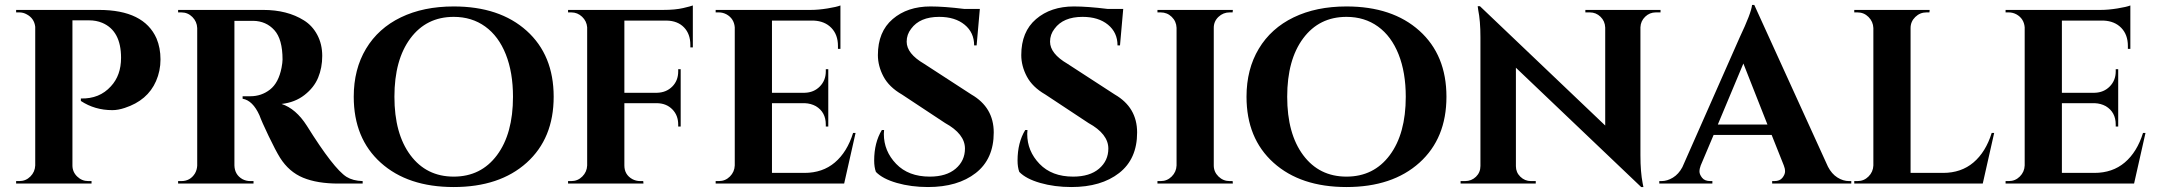

<svg xmlns="http://www.w3.org/2000/svg" viewBox="-20 -740 8694 774"><path d="M609 -413Q575 -335 483 -305Q456 -296 433 -296Q362 -296 306 -333V-343Q381 -341 427 -392Q468 -436 468 -507Q468 -616 392 -648Q368 -658 339 -658H272V-73Q272 -47 291 -28.5Q310 -10 336 -10H349V0H45V-10H58Q84 -10 102.5 -28.5Q121 -47 122 -73V-632Q118 -666 88 -682Q74 -690 58 -690H45V-700H379Q560 -700 611 -585Q627 -547 627 -500.5Q627 -454 609 -413Z M971 -656H928Q926 -656 925 -656V-73Q926 -36 957 -18Q972 -10 989 -10H1002V0H698V-10H711Q747 -10 766 -41Q774 -55 775 -72V-627Q774 -653 755.5 -671.5Q737 -690 711 -690H698V-700H1041Q1138 -700 1205 -658Q1239 -637 1259 -599.5Q1279 -562 1279 -514.5Q1279 -467 1262.5 -427Q1246 -387 1207.5 -357Q1169 -327 1115 -321Q1173 -302 1217 -233Q1325 -60 1377 -27Q1403 -11 1442 -10V0H1344Q1259 0 1202 -23.5Q1145 -47 1109 -104Q1091 -133 1063 -191.5Q1035 -250 1026 -275Q999 -335 958 -342V-352H989Q1034 -352 1068.5 -379Q1103 -406 1115 -467Q1119 -488 1119 -500Q1119 -582 1086 -618.5Q1053 -655 1001 -656Q991 -656 971 -656Z M1809 -714Q1994 -714 2103 -616Q2212 -518 2212 -350Q2212 -182 2103 -84Q1994 14 1809 14Q1624 14 1515 -84Q1406 -182 1406 -350Q1406 -461 1455.5 -543.5Q1505 -626 1596 -670Q1687 -714 1809 -714ZM2048 -350Q2048 -448 2019 -521Q1990 -594 1936 -633Q1882 -672 1809 -672Q1699 -672 1634.5 -585.5Q1570 -499 1570 -350Q1570 -201 1634.5 -114.5Q1699 -28 1809 -28Q1919 -28 1983.5 -114.5Q2048 -201 2048 -350Z M2497 -657V-366H2629Q2666 -367 2690 -391Q2714 -415 2714 -452V-461H2724V-230H2714V-238Q2714 -275 2690.5 -299Q2667 -323 2630 -324H2497V-73Q2497 -36 2529 -18Q2544 -10 2561 -10H2573L2574 0H2270V-10H2283Q2309 -10 2327.5 -28.5Q2346 -47 2347 -73V-630Q2345 -655 2326.5 -672.5Q2308 -690 2283 -690H2270V-700H2653Q2702 -700 2734 -707.5Q2766 -715 2773 -718V-549H2763V-559Q2763 -603 2737.5 -629.5Q2712 -656 2668 -657Z M2878 -10Q2904 -10 2922.5 -28.5Q2941 -47 2942 -73V-630Q2939 -665 2909 -682Q2894 -690 2878 -690H2865V-700H3248Q3279 -700 3316 -706Q3353 -712 3368 -718V-543H3358V-555Q3358 -600 3331.5 -627.5Q3305 -655 3260 -657H3092V-366H3224Q3261 -367 3285 -391.5Q3309 -416 3309 -452V-461H3319V-230H3309V-238Q3309 -288 3269 -312Q3249 -323 3225 -324H3092V-43H3223Q3296 -43 3345.5 -85Q3395 -127 3419 -204H3429L3383 0H2865V-10Z M3504 -93Q3504 -165 3535 -216H3544Q3543 -208 3543 -200Q3543 -131 3592.5 -79.5Q3642 -28 3728 -28Q3795 -28 3832.5 -60Q3870 -92 3870 -141Q3870 -200 3790 -244L3616 -359Q3564 -389 3541.5 -431.5Q3519 -474 3519 -518Q3519 -612 3578.5 -663Q3638 -714 3731 -714Q3786 -714 3867 -704H3930L3917 -557H3907Q3907 -609 3868.5 -640.5Q3830 -672 3766 -672Q3688 -672 3653 -624Q3635 -601 3635 -572Q3635 -524 3705 -483L3896 -359Q3986 -307 3986 -206Q3986 -99 3913.5 -42.5Q3841 14 3721 14Q3653 14 3595.5 -2.5Q3538 -19 3511 -47Q3504 -66 3504 -93Z M4082 -93Q4082 -165 4113 -216H4122Q4121 -208 4121 -200Q4121 -131 4170.5 -79.5Q4220 -28 4306 -28Q4373 -28 4410.5 -60Q4448 -92 4448 -141Q4448 -200 4368 -244L4194 -359Q4142 -389 4119.5 -431.5Q4097 -474 4097 -518Q4097 -612 4156.5 -663Q4216 -714 4309 -714Q4364 -714 4445 -704H4508L4495 -557H4485Q4485 -609 4446.5 -640.5Q4408 -672 4344 -672Q4266 -672 4231 -624Q4213 -601 4213 -572Q4213 -524 4283 -483L4474 -359Q4564 -307 4564 -206Q4564 -99 4491.5 -42.5Q4419 14 4299 14Q4231 14 4173.5 -2.5Q4116 -19 4089 -47Q4082 -66 4082 -93Z M4659 -10Q4685 -10 4703.5 -28.5Q4722 -47 4723 -73V-628Q4722 -654 4703.5 -672Q4685 -690 4659 -690H4646V-700H4950L4949 -690H4937Q4911 -690 4892 -672Q4873 -654 4873 -628V-73Q4873 -47 4892 -28.5Q4911 -10 4937 -10H4949L4950 0H4646V-10Z M5408 -714Q5593 -714 5702 -616Q5811 -518 5811 -350Q5811 -182 5702 -84Q5593 14 5408 14Q5223 14 5114 -84Q5005 -182 5005 -350Q5005 -461 5054.5 -543.5Q5104 -626 5195 -670Q5286 -714 5408 -714ZM5647 -350Q5647 -448 5618 -521Q5589 -594 5535 -633Q5481 -672 5408 -672Q5298 -672 5233.5 -585.5Q5169 -499 5169 -350Q5169 -201 5233.5 -114.5Q5298 -28 5408 -28Q5518 -28 5582.5 -114.5Q5647 -201 5647 -350Z M6655 -690Q6630 -690 6612 -672.5Q6594 -655 6593 -630V-114Q6593 -47 6602 -1L6605 14H6596L6091 -467V-70Q6091 -45 6109 -27.5Q6127 -10 6152 -10H6171V0H5868V-10H5886Q5912 -10 5930 -27.5Q5948 -45 5948 -71V-590Q5948 -656 5939 -700L5937 -715H5946L6451 -234V-629Q6450 -655 6432 -672.5Q6414 -690 6389 -690H6371V-700H6674V-690Z M7434 -10H7443V0H7124V-10H7133Q7155 -10 7165.5 -23.5Q7176 -37 7176 -49Q7176 -61 7171 -73L7122 -196H6888L6836 -73Q6831 -60 6831 -48.5Q6831 -37 6841.5 -23.5Q6852 -10 6875 -10H6883V0H6669V-10H6678Q6701 -10 6724 -24Q6747 -38 6762 -66L6993 -589Q7040 -688 7043 -720H7052L7349 -68Q7364 -39 7387 -24.5Q7410 -10 7434 -10ZM6905 -238H7105L7008 -484Z M7468 -10Q7494 -10 7512.5 -28.5Q7531 -47 7532 -73V-627Q7531 -653 7512.5 -671.5Q7494 -690 7468 -690H7455V-700H7759L7758 -690H7746Q7720 -690 7701 -671.5Q7682 -653 7682 -627V-43H7813Q7886 -43 7935.5 -85Q7985 -127 8009 -204H8019L7973 0H7455V-10Z M8078 -10Q8104 -10 8122.5 -28.5Q8141 -47 8142 -73V-630Q8139 -665 8109 -682Q8094 -690 8078 -690H8065V-700H8448Q8479 -700 8516 -706Q8553 -712 8568 -718V-543H8558V-555Q8558 -600 8531.5 -627.5Q8505 -655 8460 -657H8292V-366H8424Q8461 -367 8485 -391.5Q8509 -416 8509 -452V-461H8519V-230H8509V-238Q8509 -288 8469 -312Q8449 -323 8425 -324H8292V-43H8423Q8496 -43 8545.5 -85Q8595 -127 8619 -204H8629L8583 0H8065V-10Z"/></svg>

Font: Cinzel Decorative
Style: Bold
Weight: 700
Version: Version 1.002;PS 001.002;hotconv 1.0.56;makeotf.lib2.0.21325